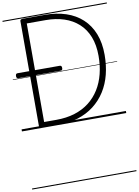

<svg xmlns="http://www.w3.org/2000/svg" viewBox="-158 -1174 1330 1838"><g transform="rotate(-10 507.0 -255.0)"><path d="M197 0Q169 0 169 -19V-1042Q169 -1052 176 -1056.5Q183 -1061 197 -1061H409Q522 -1061 614 -1030.5Q706 -1000 771.5 -939.5Q837 -879 872 -790.5Q907 -702 907 -585Q907 -484 884.5 -395Q862 -306 816 -233.5Q770 -161 702 -108.5Q634 -56 544.5 -28Q455 0 344 0ZM225 -52H343Q442 -52 522.5 -77Q603 -102 664 -149.5Q725 -197 766 -263Q807 -329 827.5 -410.5Q848 -492 848 -585Q848 -692 816.5 -771.5Q785 -851 726.5 -904Q668 -957 587.5 -983.5Q507 -1010 409 -1010H225ZM55 -508Q44 -508 40 -514.5Q36 -521 36 -530Q36 -542 40 -549Q44 -556 55 -556H466Q477 -556 481 -549Q485 -542 485 -530Q485 -521 481 -514.5Q477 -508 466 -508ZM0 555H1014V565H0ZM0 -20H1014V0H0ZM0 -505H1014V-500H0ZM0 -1075H1014V-1065H0Z"/></g></svg>

Font: Playwrite AR Guides
Style: Regular
Weight: 400
Designer: Veronika Burian, José Scaglione
Foundry: TypeTogether
Version: Version 1.003